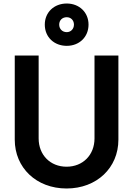

<svg xmlns="http://www.w3.org/2000/svg" viewBox="-20 -1061 758 1093"><path d="M359 12C531 12 654 -106 654 -266V-745H518V-273C518 -179 452 -112 359 -112C266 -112 200 -179 200 -273V-745H64V-266C64 -106 187 12 359 12ZM235 -921C235 -849 289 -800 360 -800C431 -800 484 -850 484 -921C484 -991 431 -1041 360 -1041C288 -1041 235 -991 235 -921ZM317 -921C317 -946 335 -963 360 -963C383 -963 401 -946 401 -921C401 -896 383 -878 360 -878C335 -878 317 -896 317 -921Z"/></svg>

Font: Mluvka
Style: Bold
Weight: 700
Designer: Modified by Jiří Krblich, Original typeface by Gumpita Rahayu
Foundry: Gumpita Rahayu & Jiří Krblich
Version: Version 2.000;Glyphs 3.1.1 (3134)